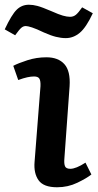

<svg xmlns="http://www.w3.org/2000/svg" viewBox="-52 -777 412 811"><path d="M119 -413Q120 -435 114.5 -444.5Q109 -454 92 -454Q79 -454 63 -450.5Q47 -447 25 -439L4 -499Q25 -510 63.5 -522.5Q102 -535 144 -535Q194 -535 220 -506Q246 -477 242 -413L220 -108Q218 -86 222.5 -75Q227 -64 245 -64Q269 -64 309 -90L334 -40Q314 -24 274.5 -5Q235 14 189 14Q132 14 111 -15.5Q90 -45 94 -93ZM226 -616Q206 -616 184 -621.5Q162 -627 133 -640Q102 -655 83.5 -661Q65 -667 57 -667Q47 -667 38.5 -660Q30 -653 12 -628L-32 -653Q-3 -715 18.5 -736Q40 -757 70 -757Q87 -757 106 -752Q125 -747 167 -729Q196 -716 213.5 -711Q231 -706 244 -706Q258 -706 268.5 -714.5Q279 -723 295 -746L340 -721Q312 -661 285 -638.5Q258 -616 226 -616Z"/></svg>

Font: Literata 7pt SemiBold
Style: Italic
Weight: 600
Italic angle: -2°
Designer: Latin by Veronika Burian and Jose Scaglione. Greek by Irene Vlachou. Cyrillic by Vera Evstafieva
Foundry: TypeTogether
Version: Version 3.002